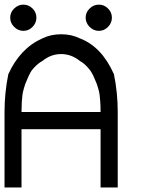

<svg xmlns="http://www.w3.org/2000/svg" viewBox="-20 -828 707 848"><path d="M375.8 -790.4Q393.3 -807.5 416.7 -807.5Q440 -807.5 457.1 -790.4Q474.2 -773.3 474.2 -750Q474.2 -726.7 457.1 -709.2Q440 -691.7 416.7 -691.7Q393.3 -691.7 375.8 -709.2Q358.3 -726.7 358.3 -750Q358.3 -773.3 375.8 -790.4ZM42.5 -790.4Q60 -807.5 83.3 -807.5Q106.7 -807.5 123.8 -790.4Q140.8 -773.3 140.8 -750Q140.8 -726.7 123.8 -709.2Q106.7 -691.7 83.3 -691.7Q60 -691.7 42.5 -709.2Q25 -726.7 25 -750Q25 -773.3 42.5 -790.4ZM424.2 0V-257.5H75V0H0V-333.3Q0 -418.3 16.7 -500Q68.3 -614.2 166.7 -658.3Q204.2 -676.7 250 -676.7Q295.8 -676.7 333.3 -658.3Q429.2 -621.7 483.3 -500Q500 -418.3 500 -333.3V0ZM75 -333.3H424.2Q424.2 -357.5 422.9 -377.5Q421.7 -397.5 420 -409.2Q418.3 -420.8 414.2 -435.8Q410 -450.8 407.9 -456.2Q405.8 -461.7 398.8 -477.9Q391.7 -494.2 389.2 -500H388.3Q382.5 -514.2 365.8 -532.1Q349.2 -550 333.3 -558.3Q295.8 -589.2 250 -589.2Q204.2 -589.2 166.7 -558.3Q150.8 -550 133.3 -532.1Q115.8 -514.2 110.8 -500H110Q107.5 -494.2 100.4 -477.9Q93.3 -461.7 91.2 -456.2Q89.2 -450.8 85 -435.8Q80.8 -420.8 79.2 -409.2Q77.5 -397.5 76.2 -377.5Q75 -357.5 75 -333.3Z"/></svg>

Font: 0xA000-Mono
Style: Mono
Weight: 400
Version: Version 0.1